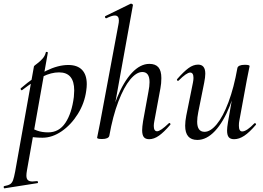

<svg xmlns="http://www.w3.org/2000/svg" viewBox="-85 -745 1427 1040"><path d="M-62 263Q-40 259 -30 252.5Q-20 246 -14.5 231.5Q-9 217 -3 185L99 -386Q99 -388 116 -400.5Q133 -413 146 -428Q159 -443 163 -461Q163 -464 168 -464Q170 -464 172.5 -462.5Q175 -461 174 -459L61 178Q58 195 58 206Q58 223 66 230.5Q74 238 91 238Q97 238 115 236Q119 235 120.5 240.5Q122 246 118 247L-60 275Q-64 276 -65 270Q-66 264 -62 263ZM57 -8 67 -63Q90 -47 116 -37.5Q142 -28 176 -28Q235 -28 269.5 -80Q304 -132 315 -220Q317 -244 317 -255Q317 -353 235 -353Q192 -353 146 -330Q100 -307 35 -257L33 -256Q30 -256 27.5 -260.5Q25 -265 28 -267Q174 -393 285 -393Q334 -393 359.5 -366.5Q385 -340 385 -289Q385 -273 382 -253Q373 -186 336.5 -127.5Q300 -69 249 -34Q198 1 145 1Q100 1 57 -8Z M441 1 445 -19Q454 -62 456 -74L556 -610Q559 -624 559 -634Q559 -661 537 -661Q521 -661 491 -646H490Q486 -646 484 -651Q482 -656 486 -658L623 -725H625Q629 -725 632.5 -722Q636 -719 635 -717L507 -9Q505 -1 495 3.5Q485 8 468 8Q441 8 441 1ZM685 -40Q685 -57 690 -89L719 -248Q725 -278 725 -300Q725 -355 686 -355Q654 -355 620 -314Q586 -273 556 -194.5Q526 -116 507 -9L493 -10Q513 -126 548.5 -214Q584 -302 629.5 -350.5Q675 -399 724 -399Q757 -399 773 -380.5Q789 -362 789 -322Q789 -293 784 -267L751 -89Q748 -74 748 -63Q748 -34 766 -34Q784 -34 829 -77Q831 -79 832 -79Q835 -79 837.5 -75.5Q840 -72 837 -69Q803 -29 776 -10Q749 9 723 9Q703 9 694 -2.5Q685 -14 685 -40Z M918 -64Q918 -88 924 -119L960 -297Q963 -312 963 -323Q963 -352 945 -352Q926 -352 883 -309Q881 -307 879 -307Q876 -307 874 -310.5Q872 -314 875 -317Q910 -357 936 -376Q962 -395 988 -395Q1027 -395 1027 -346Q1027 -327 1021 -297L989 -138Q983 -108 983 -86Q983 -31 1023 -31Q1055 -31 1089 -72Q1123 -113 1152.5 -191.5Q1182 -270 1201 -377L1215 -376Q1195 -260 1160 -172Q1125 -84 1079.5 -35.5Q1034 13 984 13Q918 13 918 -64ZM1145 -38Q1145 -54 1150 -84L1201 -377Q1203 -385 1213 -389.5Q1223 -394 1241 -394Q1267 -394 1267 -387L1263 -367Q1254 -324 1252 -312L1211 -89Q1209 -80 1209 -64Q1209 -33 1227 -33Q1239 -33 1256 -44.5Q1273 -56 1293 -77Q1294 -78 1296 -78Q1299 -78 1301 -74.5Q1303 -71 1301 -69Q1266 -28 1238 -9.5Q1210 9 1183 9Q1163 9 1154 -2Q1145 -13 1145 -38Z"/></svg>

Font: Cormorant Garamond Medium
Style: Italic
Weight: 500
Italic angle: -10°
Designer: Christian Thalmann (Catharsis Fonts)
Foundry: Catharsis Fonts
Version: Version 4.000